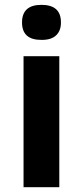

<svg xmlns="http://www.w3.org/2000/svg" viewBox="-20 -780 345 800"><path d="M227.1 0H78.1V-545.9H227.1ZM152.8 -613.8Q71.8 -613.3 71.8 -686.5Q71.8 -759.8 152.8 -759.8Q233.9 -759.8 233.9 -687Q234.4 -652.3 213.9 -632.8Q193.4 -613.3 152.8 -613.8Z"/></svg>

Font: OpenSans-Bold
Style: Bold
Weight: 700
Foundry: Ascender Corporation
Version: Version 1.10